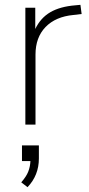

<svg xmlns="http://www.w3.org/2000/svg" viewBox="-20 -516 367 795"><path d="M85 0V-484H126V-396Q148 -442 188.5 -465.5Q229 -489 292 -494L313 -496L318 -458L284 -454Q210 -447 168.5 -404Q127 -361 127 -290V0ZM94 259 68 239Q89 215 97 194.5Q105 174 106 151H71V86H141V140Q141 210 94 259Z"/></svg>

Font: Nunito Sans ExtraLight
Style: Regular
Weight: 200
Designer: Vernon Adams
Foundry: Vernon Adams
Version: Version 3.006; ttfautohint (v1.8.3)